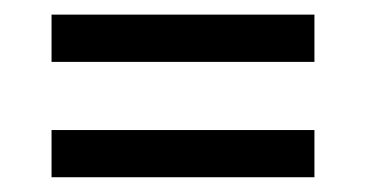

<svg xmlns="http://www.w3.org/2000/svg" viewBox="-20 -470 496 260"><path d="M405.8 -386.2H49.8V-450.2H405.8ZM405.8 -230H49.8V-293.9H405.8Z"/></svg>

Font: Margherita Bold
Style: Regular
Weight: 700
Designer: James Puckett
Foundry: Dunwich Type Founders
Version: Version 1.008;hotconv 1.0.109;makeotfexe 2.5.65596